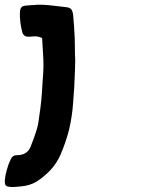

<svg xmlns="http://www.w3.org/2000/svg" viewBox="-20 -758 601 799"><path d="M22.5 19.5Q8.8 19.5 2.9 12.7Q0 7.8 0 -1Q0 -3.9 0 -7.8Q2 -30.3 8.8 -52.7Q14.6 -74.2 24.4 -94.7Q28.3 -103.5 35.2 -108.4Q41 -112.3 51.8 -112.3Q92.8 -112.3 107.4 -147.5Q121.1 -181.6 130.9 -212.9Q138.7 -236.3 141.6 -261.7Q145.5 -286.1 148.4 -310.5Q152.3 -340.8 154.3 -371.1Q156.2 -401.4 158.2 -431.6Q162.1 -474.6 160.2 -515.6Q157.2 -556.6 155.3 -599.6Q137.7 -608.4 119.1 -606.4Q100.6 -604.5 92.8 -605.5Q85 -606.4 80.1 -611.3Q75.2 -615.2 73.2 -622.1Q67.4 -643.6 64.5 -667Q61.5 -691.4 63.5 -712.9Q64.5 -722.7 69.3 -727.5Q74.2 -733.4 85 -734.4Q95.7 -735.4 105.5 -736.3Q116.2 -737.3 126 -737.3Q126 -737.3 126 -737.3Q128.9 -738.3 132.8 -738.3Q136.7 -738.3 140.6 -738.3Q141.6 -738.3 141.6 -738.3Q141.6 -738.3 141.6 -738.3Q144.5 -738.3 146.5 -738.3Q148.4 -738.3 151.4 -738.3Q152.3 -738.3 153.3 -738.3Q154.3 -738.3 155.3 -738.3Q181.6 -737.3 210.9 -733.4Q239.3 -730.5 260.7 -727.5Q269.5 -725.6 275.4 -720.7Q280.3 -715.8 282.2 -707Q283.2 -704.1 283.2 -702.1Q283.2 -700.2 284.2 -698.2Q286.1 -673.8 288.1 -649.4Q290 -624 291 -599.6Q292 -566.4 292 -533.2Q293 -520.5 293 -506.8Q293 -486.3 292 -466.8Q291 -432.6 289.1 -397.5Q287.1 -363.3 284.2 -329.1Q280.3 -273.4 267.6 -218.8Q253.9 -165 231.4 -113.3Q215.8 -78.1 190.4 -50.8Q165 -23.4 131.8 -2Q103.5 14.6 68.4 17.6Q39.1 20.5 26.4 20.5Q24.4 20.5 22.5 19.5Z"/></svg>

Font: KARPATY Font
Style: Regular
Weight: 400
Designer: Inna Sieryk
Version: Version 1.1